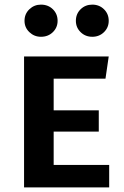

<svg xmlns="http://www.w3.org/2000/svg" viewBox="-20 -810 536 830"><path d="M212 -470V-333H407V-241H212V-97H452V0H84V-566H450L436 -470ZM157 -651Q128 -651 107 -671Q86 -691 86 -720Q86 -750 107 -770Q128 -790 157 -790Q188 -790 208.5 -770Q229 -750 229 -720Q229 -691 208.5 -671Q188 -651 157 -651ZM379 -651Q349 -651 328.5 -671Q308 -691 308 -720Q308 -750 328.5 -770Q349 -790 379 -790Q409 -790 429.5 -770Q450 -750 450 -720Q450 -691 429.5 -671Q409 -651 379 -651Z"/></svg>

Font: Qnwhxotralxmqkhsjrfbfhwcoqn
Style: Regular
Weight: 500
Designer: Carrois Corporate & Edenspiekermann
Foundry: Carrois Corporate GbR & Edenspiekermann AG
Version: Version 2.001